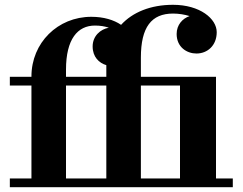

<svg xmlns="http://www.w3.org/2000/svg" viewBox="-20 -780 1011 800"><path d="M21 -36.5V0H950V-36.5H880V-460H567V-540C567 -667 611 -723.5 701 -723.5C725 -723.5 749 -719.5 770 -713C740.5 -703 716 -676.5 716 -638.5C716 -583.5 758.5 -557 798.5 -557C844 -557 883 -590 883 -646C883 -702 813 -760 701 -760C607.5 -760 532.5 -729 484.5 -676.5C454.5 -697 412 -710 360.5 -710C220.5 -710 111 -601.5 111 -461.5V-460H21V-423.5H111V-36.5ZM255 -490C255 -617 303.5 -673.5 375.5 -673.5C397 -673.5 416.5 -670.5 433.5 -664.5C398.5 -658.5 366 -630 366 -586.5C366 -543 392.5 -517.5 423 -508.5V-460H255ZM255 -36.5V-423.5H423V-36.5ZM730 -423.5V-36.5H567V-423.5Z"/></svg>

Font: Bodoni* 06
Style: Bold
Weight: 700
Version: Version 2.2